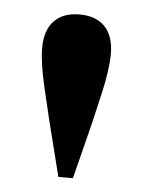

<svg xmlns="http://www.w3.org/2000/svg" viewBox="-37 -861 329 434"><g transform="rotate(5 127.0 -644.0)"><path d="M127 -829C78 -829 49 -801 49 -746C49 -698 70 -628 79 -586L111 -459H144L176 -586C185 -628 205 -696 205 -746C205 -801 176 -829 127 -829Z"/></g></svg>

Font: Noto Serif TC Black
Style: Regular
Weight: 900
Version: Version 1.001;PS 1.001;hotconv 16.6.54;makeotf.lib2.5.65590